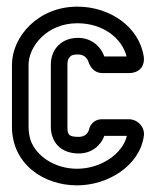

<svg xmlns="http://www.w3.org/2000/svg" viewBox="-20 -527 469 578"><path d="M133 -332V-146C133 -100 162 -65 217 -65C257 -65 284 -90 294 -118H362C349 -64 284 -19 212 -19C145 -19 89 -57 72 -105C68 -119 66 -131 66 -146V-332C66 -386 120 -457 213 -457C289 -457 347 -413 361 -357H294C282 -390 253 -413 215 -413C167 -413 133 -381 133 -332ZM212 31C305 31 400 -28 413 -117C417 -145 394 -168 368 -168H286C267 -168 252 -155 248 -137C245 -126 236 -115 217 -115C186 -115 183 -122 183 -146V-332C183 -342 185 -347 185 -348C192 -356 190 -363 215 -363C232 -363 243 -353 247 -339C252 -325 264 -307 288 -307H367C378 -307 395 -309 406 -324C413 -334 414 -345 413 -355C400 -446 311 -507 213 -507C94 -507 16 -416 16 -332V-146C16 -33 111 31 212 31Z"/></svg>

Font: DIN Rundschrift
Style: BreitKont
Weight: 400
Width: 7
Version: Version 1.027